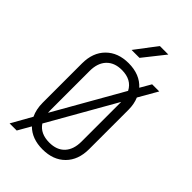

<svg xmlns="http://www.w3.org/2000/svg" viewBox="-290 -1045 1181 1181"><g transform="rotate(45 300.0 -455.0)"><path d="M44 40 119 -93Q98 -137 98 -194V-536Q98 -630 153 -685Q208 -740 300 -740Q398 -740 453 -679L494 -750H556L485 -626Q502 -586 502 -536V-194Q502 -100 447.5 -45Q393 10 300 10Q208 10 154 -44L106 40ZM164 -194Q164 -183 165 -173L418 -617Q385 -681 300 -681Q236 -681 200 -643Q164 -605 164 -536ZM300 -49Q365 -49 400.5 -87Q436 -125 436 -194V-536V-539L187 -102Q222 -49 300 -49ZM255 -810 361 -950H435L324 -810Z"/></g></svg>

Font: JetBrains Mono NL ExtraLight
Style: Regular
Weight: 200
Designer: Philipp Nurullin, Konstantin Bulenkov
Foundry: JetBrains
Version: Version 2.304; ttfautohint (v1.8.4.7-5d5b)